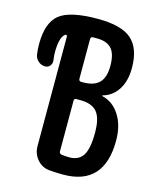

<svg xmlns="http://www.w3.org/2000/svg" viewBox="-113 -816 726 903"><g transform="rotate(15 250.0 -365.0)"><path d="M239.3 -338.9V-92.8Q239.3 -81.1 250 -79.1Q267.6 -76.2 289.1 -76.2Q334 -76.2 355 -108.4Q376 -140.6 376 -219.7Q376 -290 351.1 -319.8Q326.2 -349.6 268.6 -349.6H250Q239.3 -349.6 239.3 -338.9ZM239.3 -637.7V-446.3Q239.3 -434.6 250 -433.6H260.7Q313.5 -433.6 338.9 -459.5Q364.3 -485.4 364.3 -541Q364.3 -598.6 341.8 -624.5Q319.3 -650.4 269.5 -650.4H250Q239.3 -649.4 239.3 -637.7ZM68.4 -460Q49.8 -460 35.6 -471.7Q21.5 -483.4 17.6 -502Q13.7 -525.4 13.7 -554.7Q13.7 -658.2 64.5 -699.2Q115.2 -740.2 251 -740.2Q366.2 -740.2 415.5 -696.8Q464.8 -653.3 464.8 -558.6Q464.8 -494.1 438 -452.6Q411.1 -411.1 365.2 -398.4Q363.3 -398.4 363.3 -397.5Q363.3 -395.5 365.2 -394.5Q417 -382.8 449.2 -333Q481.4 -283.2 481.4 -209Q481.4 9.8 281.2 9.8Q250 9.8 214.8 6.8Q178.7 3.9 154.8 -23.9Q130.9 -51.8 130.9 -88.9V-623Q130.9 -627 127.4 -628.4Q124 -629.9 121.1 -627.9Q95.7 -609.4 95.7 -536.1Q95.7 -518.6 98.6 -500Q101.6 -485.4 92.8 -472.7Q84 -460 68.4 -460Z"/></g></svg>

Font: Rounded-X Mgen+ 1mn medium
Style: Regular
Weight: 500
Designer: [Source Han Sans]
Ryoko NISHIZUKA  (kana & ideographs); Paul D. Hunt (Latin, Greek & Cyrillic); Wenlong ZHANG  (bopomofo
Version: Version 1.059.20150602